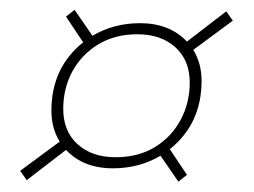

<svg xmlns="http://www.w3.org/2000/svg" viewBox="-20 -446 504 381"><path d="M20 -107 98.5 -165Q82 -191.5 82 -226.5Q82 -311.5 145 -362L111 -413L128 -426.5L163.5 -375Q205.5 -400 258 -400Q316.5 -400 351 -363.5L429 -423.5L442 -405L363.5 -347Q380 -320.5 380 -285.5Q380 -200.5 317 -150L351 -99L334 -85.5L298.5 -137Q256.5 -112 204 -112Q145.5 -112 111 -148.5L33 -88.5ZM209.5 -134Q254.5 -134 287.5 -154.2Q320.5 -174.5 338.5 -208.2Q356.5 -242 356.5 -282Q356.5 -326.5 328 -352.2Q299.5 -378 252.5 -378Q208 -378 174.8 -357.8Q141.5 -337.5 123.5 -304Q105.5 -270.5 105.5 -230Q105.5 -185.5 134 -159.8Q162.5 -134 209.5 -134Z"/></svg>

Font: Newsreader Display ExtraLight
Style: Italic
Weight: 275
Italic angle: -17°
Designer: Hugues Gentile
Foundry: Production Type
Version: Version 1.002